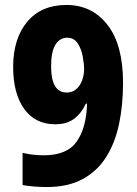

<svg xmlns="http://www.w3.org/2000/svg" viewBox="-20 -744 552 774"><path d="M476 -410Q476 -321 460 -244.5Q444 -168 408 -111Q372 -54 313 -22Q254 10 168 10Q145 10 119 8Q93 6 71 2V-128Q110 -118 157 -118Q250 -118 289 -173Q328 -228 331 -326H326Q308 -287 278.5 -265Q249 -243 203 -243Q122 -243 77.5 -305Q33 -367 33 -474Q33 -588 89.5 -656Q146 -724 248 -724Q351 -724 413.5 -643.5Q476 -563 476 -410ZM251 -592Q221 -592 203.5 -564Q186 -536 186 -476Q186 -371 249 -371Q273 -371 288.5 -385.5Q304 -400 311.5 -421.5Q319 -443 319 -464Q319 -486 313.5 -516.5Q308 -547 293 -569.5Q278 -592 251 -592Z"/></svg>

Font: Noto Sans Lao UI Cond ExtBd
Style: Regular
Weight: 800
Width: 3
Designer: Monotype Design Team
Foundry: Monotype Imaging Inc.
Version: Version 2.000; ttfautohint (v1.8.4.7-5d5b)